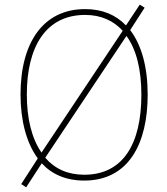

<svg xmlns="http://www.w3.org/2000/svg" viewBox="-20 -764 715 823"><path d="M613 -358C613 -476 587 -571 538 -635L600 -731L579 -744L520 -655C477 -700 419 -725 345 -725C167 -725 68 -584 68 -359C68 -250 92 -153 142 -85L71 25L92 39L159 -64C202 -17 263 10 341 10C533 10 613 -151 613 -358ZM95 -359C95 -563 176 -700 345 -700C412 -700 466 -676 506 -632L158 -110C116 -170 95 -256 95 -359ZM586 -358C586 -148 508 -15 341 -15C270 -15 214 -41 174 -88L522 -610C564 -553 586 -467 586 -358Z"/></svg>

Font: Noto Sans Gurmukhi SemiCondensed Thin
Style: Regular
Weight: 100
Width: 4
Designer: Jelle Bosma - Monotype Design Team
Foundry: Monotype Imaging Inc.
Version: Version 2.004